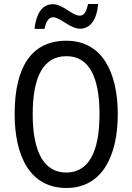

<svg xmlns="http://www.w3.org/2000/svg" viewBox="-20 -927 659 957"><path d="M152 -783H202C209 -820 223 -841 245 -841C280 -841 329 -784 379 -784C430 -784 463 -829 469 -907H419C411 -871 401 -849 378 -849C339 -849 295 -906 243 -906C185 -906 159 -850 152 -783ZM567 -358C567 -568 488 -724 311 -724C139 -724 53 -596 53 -359C53 -151 128 10 311 10C488 10 567 -148 567 -358ZM143 -358C143 -546 197 -647 311 -647C422 -647 476 -547 476 -358C476 -168 421 -67 310 -67C199 -67 143 -170 143 -358Z"/></svg>

Font: Noto Sans Kannada Condensed
Style: Regular
Weight: 400
Width: 3
Designer: Jelle Bosma - Monotype Design Team
Foundry: Monotype Imaging Inc.
Version: Version 2.005